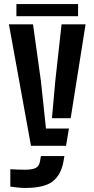

<svg xmlns="http://www.w3.org/2000/svg" viewBox="-20 -720 462 948"><path d="M133 0 24 -600H143L182 -320L207 -85.5H320.5L306 0ZM236.5 -136.5 253 -320 284 -600H402.5L329 -136.5ZM104 208Q87.5 208 68 206Q48.5 204 31 201.5V115.5Q44.5 116.5 66 117.2Q87.5 118 103 118Q138.5 118 156 109.5Q173.5 101 177.5 76.5L182 50.5H298L293.5 76.5Q282 142.5 240.8 175.2Q199.5 208 104 208ZM61 -700H365.5V-640H61Z"/></svg>

Font: Big Shoulders Stencil Text
Style: Bold
Weight: 700
Designer: Patric King
Foundry: XO Type Co
Version: Version 1.000